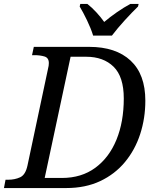

<svg xmlns="http://www.w3.org/2000/svg" viewBox="-41 -951 786 971"><path d="M-21 0 -13 -42H0Q34 -42 61 -54.5Q88 -67 98 -114L202 -604Q204 -611 205 -618.5Q206 -626 206 -632Q206 -659 183.5 -665.5Q161 -672 134 -672H121L130 -714H410Q545 -714 619.5 -644.5Q694 -575 694 -442Q694 -353 668 -273Q642 -193 591 -131.5Q540 -70 465.5 -35Q391 0 294 0ZM272 -51Q371 -51 441 -102.5Q511 -154 548 -244.5Q585 -335 585 -453Q585 -563 533.5 -613.5Q482 -664 395 -664H316L185 -51ZM430 -771Q419 -807 399 -848.5Q379 -890 362 -918L365 -931H401Q424 -913 446.5 -888.5Q469 -864 486 -840Q514 -864 550 -889Q586 -914 618 -931H660L657 -918Q628 -890 590.5 -849Q553 -808 525 -771Z"/></svg>

Font: NotoSerif-Italic
Style: Regular
Weight: 400
Italic angle: -12°
Designer: Monotype Design Team
Foundry: Monotype Imaging Inc.
Version: Version 2.007; ttfautohint (v1.8) -l 8 -r 50 -G 200 -x 14 -D